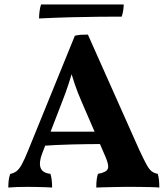

<svg xmlns="http://www.w3.org/2000/svg" viewBox="-20 -837 751 860"><path d="M373.7 -682 603.3 -166.8Q624 -122.5 636.5 -99.6Q649.1 -76.8 660.6 -68.8Q672.1 -60.8 686.6 -58.3Q690.6 -45.3 692.1 -30.3Q693.6 -15.3 693.6 3Q678.4 1.5 652.2 1Q626 0.5 599.6 0.2Q573.2 0 557.2 0Q545.2 0 525.2 0.2Q505.3 0.5 483.1 1Q460.9 1.5 441.6 2Q422.4 2.5 411.3 3Q411.3 -17.4 413 -31.8Q414.8 -46.1 418.8 -58.3Q455.6 -64.8 462.6 -80.2Q469.6 -95.5 452.2 -135.2L347.6 -376.7Q327.3 -422.8 314.2 -462Q301.1 -501.1 290.2 -542.8H311.9Q299.9 -500.1 286.8 -459.8Q273.6 -419.4 256.8 -377.2L168.9 -149.6Q153.7 -109.9 161.6 -86.1Q169.6 -62.3 205.9 -58.3Q209.9 -45.6 211.7 -30.4Q213.4 -15.3 213.4 3Q202.4 2 183.6 1.5Q164.7 1 144.3 0.5Q124 0 107 0Q82 0 56.8 0.7Q31.7 1.5 17.2 3Q17.2 -13.8 18.9 -28.7Q20.7 -43.6 25.7 -57.8Q42.7 -61.3 54.7 -70.8Q66.7 -80.2 78.4 -102Q90.2 -123.7 105.7 -162.1L315.3 -677Q330.6 -680.5 343.2 -681.3Q355.9 -682 373.7 -682ZM426.5 -247.2 441.8 -191.8Q374.8 -191.8 301.2 -190Q227.6 -188.2 160.3 -183.1L175.8 -247.2ZM534.1 -817Q534.1 -807 532.1 -791.8Q530.1 -776.7 525.1 -762.5Q481.4 -762.5 422.8 -762Q364.3 -761.5 296.3 -759.7Q228.4 -757.9 154.9 -754.3Q154.9 -767.6 157.1 -786Q159.4 -804.4 163.9 -817Z"/></svg>

Font: Vollkorn
Style: Regular
Weight: 400
Designer: Friedrich Althausen
Foundry: Friedrich Althausen
Version: Version 5.001